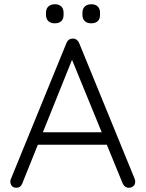

<svg xmlns="http://www.w3.org/2000/svg" viewBox="-20 -885 687 906"><path d="M328 -623 85 -19Q81 -9 74 -4Q67 1 58 1Q44 1 37 -6.5Q30 -14 29 -25Q28 -30 30 -37L294 -683Q299 -694 306.5 -698.5Q314 -703 324 -703Q334 -703 341.5 -697.5Q349 -692 353 -683L616 -40Q618 -34 618 -28Q618 -14 609 -6.5Q600 1 588 1Q578 1 570.5 -4.5Q563 -10 559 -19L310 -627ZM143 -202 168 -261H478L490 -202ZM410 -775Q391 -775 380 -785.5Q369 -796 369 -815V-825Q369 -844 380.5 -854.5Q392 -865 411 -865Q430 -865 441 -854.5Q452 -844 452 -825V-815Q452 -795 441 -785Q430 -775 410 -775ZM238 -775Q219 -775 208 -785.5Q197 -796 197 -815V-825Q197 -844 208.5 -854.5Q220 -865 239 -865Q258 -865 269 -854.5Q280 -844 280 -825V-815Q280 -795 269 -785Q258 -775 238 -775Z"/></svg>

Font: zvoove
Style: Regular
Weight: 400
Designer: Vernon Adams (Nunito) & Andrew Paglinawan (Quicksand)
Foundry: zvoove
Version: Version 3.006